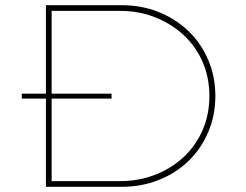

<svg xmlns="http://www.w3.org/2000/svg" viewBox="-20 -720 950 740"><path d="M64 -340V-359H410V-340ZM157 0V-700H449Q525 -700 590.5 -674Q656 -648 705 -601.5Q754 -555 782 -490.5Q810 -426 810 -350Q810 -274 782 -209.5Q754 -145 705.5 -98.5Q657 -52 591 -26Q525 0 449 0ZM179 -13 169 -22H444Q515 -22 578 -46.5Q641 -71 688 -115Q735 -159 761 -219Q787 -279 787 -350Q787 -421 761 -481Q735 -541 687.5 -585Q640 -629 577.5 -653.5Q515 -678 444 -678H168L179 -689Z"/></svg>

Font: Lexend Giga Thin
Style: Regular
Weight: 250
Version: Version 1.007